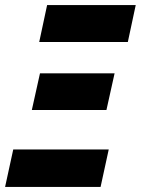

<svg xmlns="http://www.w3.org/2000/svg" viewBox="-53 -734 553 754"><path d="M101 -569 132 -714H480L449 -569ZM72 -302 104 -446H397L365 -302ZM-33 0 -1 -147H374L342 0Z"/></svg>

Font: Noto Sans Display Condensed Black
Style: Italic
Weight: 900
Width: 3
Italic angle: -192°
Designer: Monotype Design Team
Foundry: Monotype Imaging Inc.
Version: Version 1.900